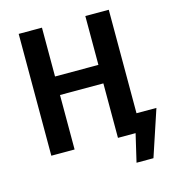

<svg xmlns="http://www.w3.org/2000/svg" viewBox="-122 -792 950 1052"><g transform="rotate(-15 352.5 -266.5)"><path d="M618 158H522L559 0H459V-309H213V0H81V-691H213V-414H459V-691H592V-104H705Z"/></g></svg>

Font: Trujillo Medium
Style: Regular
Weight: 500
Designer: Fira Sans original fonts by bBox Type GmbH, Carrois Corporate GbR, & Edenspiekermann AG / Changes by Cristiano Sobral
Foundry: Fira Sans original fonts by bBox Type GmbH, Carrois Corporate GbR, & Edenspiekermann AG / Changes by Cristiano Sobral
Version: Version 4.301;October 17, 2021;FontCreator 14.0.0.2814 64-bi